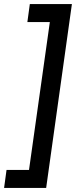

<svg xmlns="http://www.w3.org/2000/svg" viewBox="-28 -720 372 940"><path d="M118 -700H324L198 200H-8L4 112H114L216 -612H106Z"/></svg>

Font: Fivo Sans Modern Med
Style: Italic
Weight: 450
Designer: Alexander Slobzheninov
Foundry: Alexander Slobzheninov
Version: 1.0